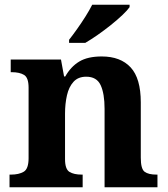

<svg xmlns="http://www.w3.org/2000/svg" viewBox="-20 -786 707 806"><path d="M20 0V-53H26Q59 -53 79.5 -65Q100 -77 100 -122V-418Q100 -460 81 -471.5Q62 -483 29 -483H25V-536H236L249 -465H254Q277 -506 312.5 -527.5Q348 -549 407 -549Q486 -549 528.5 -503Q571 -457 571 -356V-124Q571 -77 587 -65Q603 -53 637 -53H641V0H419V-329Q419 -393 402.5 -428.5Q386 -464 342 -464Q308 -464 288.5 -442.5Q269 -421 261 -385.5Q253 -350 253 -309V-118Q253 -76 271.5 -64.5Q290 -53 323 -53H327V0ZM270 -619Q285 -638 303.5 -664Q322 -690 339 -717Q356 -744 367 -766H524V-756Q515 -743 494 -723Q473 -703 445.5 -681Q418 -659 390 -639.5Q362 -620 338 -606H270Z"/></svg>

Font: Noto Serif
Style: Bold
Weight: 700
Designer: Monotype Design Team
Foundry: Monotype Imaging Inc.
Version: Version 2.014